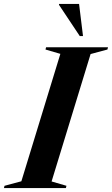

<svg xmlns="http://www.w3.org/2000/svg" viewBox="-66 -955 568 975"><path d="M240.5 -681.5 165 -703.5 168 -715H482.5L479.5 -703.5L394 -680.5L196 -33.5L271.5 -11.5L268.5 0H-46L-43 -11.5L42.5 -34.5ZM355.5 -772H339L233.5 -930.5L234 -935H335.5Z"/></svg>

Font: Newsreader Display SemiBold
Style: Italic
Weight: 600
Italic angle: -17°
Designer: Hugues Gentile
Foundry: Production Type
Version: Version 1.001